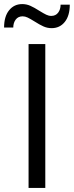

<svg xmlns="http://www.w3.org/2000/svg" viewBox="-53 -921 362 941"><path d="M87 0V-705H169V0ZM56 -901Q77 -901 96 -892.5Q115 -884 140 -868Q161 -855 173.5 -849Q186 -843 198 -843Q220 -843 232 -859Q244 -875 244 -898H289Q289 -844 264.5 -813.5Q240 -783 200 -783Q179 -783 160 -791.5Q141 -800 116 -816Q95 -829 82.5 -835Q70 -841 58 -841Q36 -841 24 -825Q12 -809 12 -786H-33Q-33 -840 -8.5 -870.5Q16 -901 56 -901Z"/></svg>

Font: wassup Sans
Style: Regular
Weight: 400
Version: Version 2.001